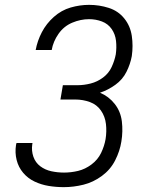

<svg xmlns="http://www.w3.org/2000/svg" viewBox="-20 -763 616 791"><path d="M243 8Q283 8 323.5 -2Q364 -12 399.5 -38Q435 -64 454.5 -102.5Q474 -141 480 -180Q487 -222 482 -263Q477 -304 452.5 -335Q428 -366 392 -381Q425 -392 455 -413.5Q485 -435 501 -467Q517 -499 523 -532Q529 -574 523 -615Q517 -656 492 -687Q467 -718 428 -730.5Q389 -743 347 -743Q309 -743 271 -732Q233 -721 202 -693.5Q171 -666 152.5 -630.5Q134 -595 127 -557H193Q199 -592 221 -623.5Q243 -655 277.5 -669.5Q312 -684 347 -684Q375 -684 400 -674.5Q425 -665 440 -643.5Q455 -622 458 -594.5Q461 -567 457 -539Q452 -513 440 -487Q428 -461 404.5 -443.5Q381 -426 353.5 -419Q326 -412 300 -412H239L229 -353H290Q322 -353 350.5 -342.5Q379 -332 396 -307.5Q413 -283 416.5 -252Q420 -221 415 -190Q410 -161 396.5 -133Q383 -105 357 -85.5Q331 -66 302 -59Q273 -52 244 -52Q217 -52 191.5 -57.5Q166 -63 146 -78Q126 -93 117.5 -117.5Q109 -142 113 -169Q113 -171 114 -174H48Q47 -170 46 -166Q41 -134 48.5 -104Q56 -74 75.5 -51Q95 -28 122.5 -15Q150 -2 180.5 3Q211 8 243 8Z"/></svg>

Font: Iosevka Sparkle Light
Style: Italic
Weight: 300
Italic angle: -9°
Designer: Belleve Invis
Foundry: Belleve Invis
Version: Version 4.5.0; ttfautohint (v1.8.3)